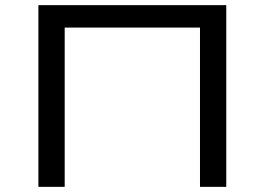

<svg xmlns="http://www.w3.org/2000/svg" viewBox="-20 -725 1027 745"><path d="M129 0V-705H858V0H756V-618H231V0Z"/></svg>

Font: Nunito Sans 7pt Expanded
Style: Regular
Weight: 400
Width: 7
Designer: Vernon Adams
Foundry: Vernon Adams
Version: Version 3.101;gftools[0.9.27]